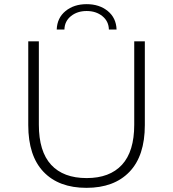

<svg xmlns="http://www.w3.org/2000/svg" viewBox="-20 -899 833 924"><path d="M116 -297V-700H167V-299Q167 -170 226 -106Q285 -42 397 -42Q508 -42 567 -106Q626 -170 626 -299V-700H677V-297Q677 -149 603 -72Q529 5 396 5Q263 5 189.5 -72Q116 -149 116 -297ZM397 -879Q458 -879 498.5 -846Q539 -813 541 -757H504Q503 -797 472.5 -821.5Q442 -846 397 -846Q352 -846 321.5 -821.5Q291 -797 290 -757H253Q255 -813 295.5 -846Q336 -879 397 -879Z"/></svg>

Font: Goldbeck Next Light
Style: Regular
Weight: 300
Designer: Julieta Ulanovsky
Foundry: Julieta Ulanovsky
Version: Version 7.200